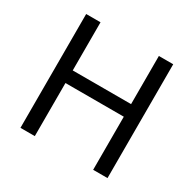

<svg xmlns="http://www.w3.org/2000/svg" viewBox="-156 -879 1053 1043"><g transform="rotate(30 370.5 -357.0)"><path d="M643 0H553V-333H187V0H97V-714H187V-412H553V-714H643Z"/></g></svg>

Font: Noto Sans Khojki
Style: Regular
Weight: 400
Designer: Monotype Design Team
Foundry: Monotype Imaging Inc.
Version: Version 2.003; ttfautohint (v1.8.4.7-5d5b)